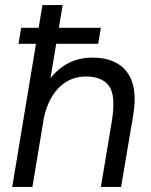

<svg xmlns="http://www.w3.org/2000/svg" viewBox="-20 -740 598 760"><path d="M63.7 -630H379.3L368.8 -566.7H53.2ZM148 -720H228L108.3 0H28.3ZM422.3 -257.7 506.5 -279.3 459.3 0H379.3ZM322 -437.2Q254.8 -437.5 209.9 -389.7Q165 -341.8 150.5 -256.8L111.5 -260.2Q125.3 -339.7 157 -396Q188.7 -452.3 236.8 -482.2Q284.8 -512 346.2 -512Q439.8 -512 483.1 -454Q526.3 -396 507.3 -284.3L503.2 -257.7H422.3Q439.3 -360.5 412.2 -398.7Q385 -436.8 322 -437.2Z"/></svg>

Font: Oak Sans Light Italic
Style: Regular
Weight: 400
Italic angle: -9.5°
Foundry: Erik Kennedy, Walven
Version: Version 1.000;Glyphs 3.1.2 (3151)